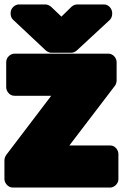

<svg xmlns="http://www.w3.org/2000/svg" viewBox="-22 -808 554 866"><path d="M291 -152 497 -422C501 -428 504 -437 504 -445V-528C504 -544 490 -566 467 -566H43C27 -566 6 -551 6 -528V-414C6 -398 20 -376 43 -376H209L6 -109C2 -103 -2 -94 -2 -86V0C-2 16 13 38 36 38H475C491 38 512 23 512 0V-114C512 -130 498 -152 475 -152ZM255 -733 209 -777C203 -782 193 -788 183 -788H63C47 -788 26 -773 26 -750V-746C26 -737 29 -726 37 -719L184 -581C189 -576 200 -570 210 -570H299C308 -570 317 -574 324 -580L472 -717C479 -723 484 -734 484 -745V-750C484 -766 470 -788 447 -788H326C318 -788 307 -784 300 -777Z"/></svg>

Font: Asimov Print
Style: E
Weight: 500
Designer: Google
Version: Version 2.000980; 2014